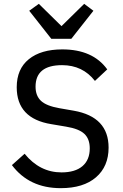

<svg xmlns="http://www.w3.org/2000/svg" viewBox="-20 -967 640 999"><path d="M351 -765H247L132 -911L182 -947L300 -831L418 -947L466 -911ZM296 12Q132 12 42 -108L108 -167Q187 -70 300 -70Q371 -70 409 -102.5Q447 -135 447 -195Q447 -244 419 -270.5Q391 -297 324 -308L247 -321Q67 -350 67 -513Q67 -608 130 -659Q193 -710 304 -710Q463 -710 538 -606L474 -546Q410 -628 303 -628Q165 -628 165 -516Q165 -469 193 -442.5Q221 -416 289 -404L364 -391Q545 -359 545 -199Q545 -101 479.5 -44.5Q414 12 296 12Z"/></svg>

Font: IBM Plex Mono Text
Style: Regular
Weight: 450
Designer: Mike Abbink, Paul van der Laan, Pieter van Rosmalen
Foundry: Bold Monday
Version: Version 2.000